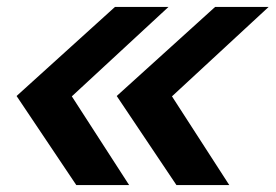

<svg xmlns="http://www.w3.org/2000/svg" viewBox="-20 -536 798 556"><path d="M201 0 28 -258 313 -516H468L188 -257L354 0ZM491 0 318 -258 603 -516H758L478 -257L644 0Z"/></svg>

Font: Red Hat Text VF
Style: Italic
Weight: 400
Italic angle: -12°
Designer: Pentagram, MCKL
Foundry: Pentagram, MCKL
Version: Version 1.023